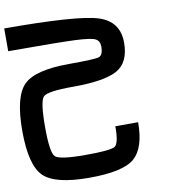

<svg xmlns="http://www.w3.org/2000/svg" viewBox="-93 -957 937 1038"><g transform="rotate(-10 375.0 -437.5)"><path d="M500 -687.5Q500 -718.8 476.6 -730.5Q453.1 -742.2 367.2 -746.1Q281.2 -750 0 -750V-875Q398.4 -875 511.7 -839.8Q625 -804.7 625 -687.5Q625 -578.1 554.7 -539.1Q484.4 -500 312.5 -500Q171.9 -500 148.4 -476.6Q125 -453.1 125 -312.5Q125 -171.9 148.4 -148.4Q171.9 -125 312.5 -125Q453.1 -125 476.6 -140.6Q500 -156.2 500 -250H625Q625 -109.4 562.5 -54.7Q500 0 312.5 0Q125 0 62.5 -62.5Q0 -125 0 -312.5Q0 -500 62.5 -562.5Q125 -625 312.5 -625Q453.1 -625 476.6 -632.8Q500 -640.6 500 -687.5Z"/></g></svg>

Font: CraftyPE
Style: Regular
Weight: 400
Designer: Erek Butcher
Foundry: Haunted Coop
Version: Version 0.018;April 4, 2024;FontCreator 15.0.0.2962 64-bit